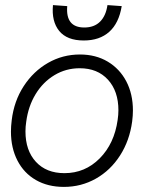

<svg xmlns="http://www.w3.org/2000/svg" viewBox="-20 -724 621 754"><path d="M23 -207Q23 -228 26 -252Q35 -327 73 -385.5Q111 -444 168.5 -477Q226 -510 294 -510Q356 -510 403 -482Q450 -454 476 -404.5Q502 -355 502 -290Q502 -270 499 -247Q489 -172 451.5 -113.5Q414 -55 356.5 -22.5Q299 10 231 10Q168 10 121 -17Q74 -44 48.5 -93.5Q23 -143 23 -207ZM442 -253Q445 -273 445 -291Q445 -366 404 -411Q363 -456 293 -456Q239 -456 194 -429Q149 -402 120 -354.5Q91 -307 83 -246Q80 -227 80 -208Q80 -133 121 -88.5Q162 -44 233 -44Q314 -44 371.5 -102Q429 -160 442 -253ZM188 -704 244 -700Q237 -616 311 -616Q350 -616 373 -639Q396 -662 402 -704L458 -700Q447 -633 409 -599Q371 -565 309 -565Q243 -565 212.5 -602.5Q182 -640 188 -704Z"/></svg>

Font: Bellota
Style: Italic
Weight: 400
Italic angle: -7.5°
Designer: Kemie Guaida
Foundry: Kemie Guaida
Version: Version 4.001